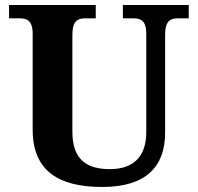

<svg xmlns="http://www.w3.org/2000/svg" viewBox="-20 -734 787 764"><path d="M387 10C562 10 637 -72 637 -206V-596C637 -653 660 -661 688 -661H731V-714H469V-661H511C539 -661 562 -653 562 -600V-208C562 -106 506 -61 417 -61C326 -61 268 -98 268 -210V-596C268 -653 291 -661 319 -661H361V-714H16V-661H59C86 -661 110 -653 110 -600V-218C110 -54 213 10 387 10Z"/></svg>

Font: Noto Serif NP Hmong
Style: Bold
Weight: 700
Designer: Dalton Maag Ltd
Foundry: Dalton Maag Ltd
Version: Version 1.001